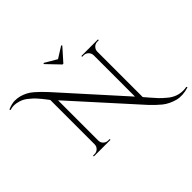

<svg xmlns="http://www.w3.org/2000/svg" viewBox="-408 -1203 1683 1683"><g transform="rotate(-45 433.0 -362.0)"><path d="M431 -764H421L307 -883L313 -891L426 -825L531 -891L537 -883ZM1054 152Q974 177 910 161Q843 143 794 105Q747 67 698 14L171 -570V-70Q171 -45 189 -27.5Q207 -10 232 -10H251V0H45V-10H64Q89 -10 107 -27.5Q125 -45 125 -71V-620Q120 -627 105 -646.5Q90 -666 80 -678Q70 -690 53 -709.5Q36 -729 21.5 -741Q7 -753 -12 -769Q-42 -792 -76 -802Q-110 -812 -133.5 -812Q-157 -812 -184 -804L-188 -814Q-136 -836 -101 -836Q-66 -836 -39 -828.5Q-12 -821 15 -808Q42 -795 71 -770Q117 -731 167 -676L671 -116V-629Q670 -655 652 -672.5Q634 -690 609 -690H590V-700H796V-690H778Q753 -690 735 -672.5Q717 -655 716 -630V-65Q726 -54 755.5 -19Q785 16 808 40Q831 64 871 97Q933 146 1006 146Q1027 146 1050 142Z"/></g></svg>

Font: Cinzel Decorative
Style: Regular
Weight: 400
Designer: Natanael Gama
Version: Version 1.002;PS 001.002;hotconv 1.0.56;makeotf.lib2.0.21325